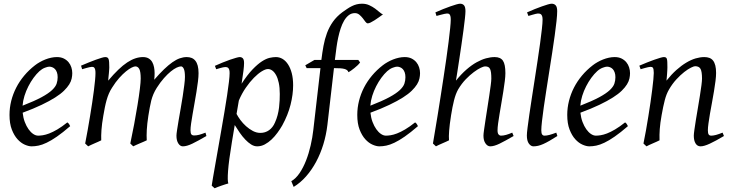

<svg xmlns="http://www.w3.org/2000/svg" viewBox="-20 -762 3908 1026"><path d="M190.9 -381.8Q174.8 -367.2 159.4 -346.2Q144 -325.2 131.6 -300.8Q119.1 -276.4 110.8 -249.8Q102.5 -223.1 100.6 -197.3Q164.6 -222.2 201.9 -242.4Q239.3 -262.7 258.3 -280.8Q277.3 -298.8 282.7 -315.4Q288.1 -332 288.1 -349.1Q288.1 -364.3 284.2 -375.2Q280.3 -386.2 273.9 -392.8Q267.6 -399.4 259.5 -402.6Q251.5 -405.8 243.2 -405.8Q235.4 -405.8 220.2 -400.1Q205.1 -394.5 190.9 -381.8ZM366.2 -371.1Q366.2 -357.4 363 -342.3Q359.9 -327.1 349.9 -311Q339.8 -294.9 322 -277.3Q304.2 -259.8 274.7 -241Q245.1 -222.2 202.6 -201.9Q160.2 -181.6 101.1 -159.7Q104 -132.3 112.5 -109.9Q121.1 -87.4 132.6 -71.3Q144 -55.2 157.5 -46.1Q170.9 -37.1 184.1 -37.1Q194.3 -37.1 209 -39.3Q223.6 -41.5 242.9 -48.8Q262.2 -56.2 286.4 -70.3Q310.5 -84.5 339.8 -107.9Q345.2 -105 349.4 -98.4Q353.5 -91.8 355 -87.9Q314.9 -53.2 284.2 -32Q253.4 -10.7 229.2 0.7Q205.1 12.2 185.8 16.1Q166.5 20 148.9 20Q132.8 20 112.3 11Q91.8 2 73.7 -17.8Q55.7 -37.6 43.2 -69.6Q30.8 -101.6 30.8 -147.9Q30.8 -186 40 -222.9Q49.3 -259.8 66.7 -293.7Q84 -327.6 109.4 -357.9Q134.8 -388.2 167 -413.1Q178.2 -421.9 192.4 -429.9Q206.5 -438 221.9 -444.1Q237.3 -450.2 253.2 -453.6Q269 -457 284.2 -457Q305.2 -457 320.6 -449.5Q335.9 -441.9 346.2 -429.7Q356.4 -417.5 361.3 -402.1Q366.2 -386.7 366.2 -371.1Z M1083 -35.2Q1037.6 -8.8 1007.8 5.6Q978 20 957 20Q942.9 20 932.9 4.6Q922.9 -10.7 922.9 -37.1Q922.9 -45.9 926.3 -67.9Q929.7 -89.8 934.6 -119.4Q939.5 -148.9 945.6 -182.6Q951.7 -216.3 956.5 -248.3Q961.4 -280.3 964.8 -307.6Q968.3 -335 968.3 -351.1Q968.3 -381.3 962.2 -394.3Q956.1 -407.2 947.3 -407.2Q938 -407.2 923.8 -400.6Q909.7 -394 892.6 -380.1Q875.5 -366.2 856.2 -344.5Q836.9 -322.8 817.9 -293Q807.1 -275.9 800 -259.3Q793 -242.7 788.3 -224.9Q783.7 -207 780.3 -187.3Q776.9 -167.5 772.9 -144Q766.1 -99.6 764.4 -67.9Q762.7 -36.1 764.2 -12.2Q757.3 -8.8 747.6 -4.6Q737.8 -0.5 727.5 3.9Q717.3 8.3 707.8 12.5Q698.2 16.6 691.9 20L676.3 4.9Q687 -44.9 697 -98.6Q707 -152.3 714.8 -200.4Q722.7 -248.5 727.3 -286.1Q731.9 -323.7 731.9 -341.8Q731.9 -378.9 724.4 -393.1Q716.8 -407.2 703.1 -407.2Q696.8 -407.2 683.6 -400.9Q670.4 -394.5 653.3 -380.6Q636.2 -366.7 616.9 -345.2Q597.7 -323.7 579.1 -293.9Q568.8 -278.3 561.8 -261.7Q554.7 -245.1 549.6 -226.8Q544.4 -208.5 540.3 -188Q536.1 -167.5 532.2 -144Q524.4 -99.6 522.2 -67.6Q520 -35.6 521 -12.2Q514.6 -8.8 505.1 -4.6Q495.6 -0.5 485.6 3.9Q475.6 8.3 466.3 12.5Q457 16.6 451.2 20L435.1 4.9Q441.9 -29.3 448.5 -66.7Q455.1 -104 461.2 -141.1Q467.3 -178.2 472.7 -213.6Q478 -249 481.9 -279.3Q485.8 -309.6 488 -333.3Q490.2 -356.9 490.2 -371.1Q490.2 -382.3 488.8 -388.9Q487.3 -395.5 484.6 -399.2Q481.9 -402.8 478.5 -403.8Q475.1 -404.8 471.2 -404.8Q466.3 -404.8 457.8 -402.8Q449.2 -400.9 440.4 -398.4Q430.2 -395.5 418.9 -392.1L413.1 -411.1Q433.6 -419.9 454.1 -428.2Q474.6 -436.5 492.2 -442.9Q509.8 -449.2 522.9 -453.1Q536.1 -457 542 -457Q549.3 -457 553.7 -454.6Q558.1 -452.1 560.3 -446Q562.5 -439.9 563.2 -429Q564 -418 564 -400.9Q564 -395.5 563.2 -387.5Q562.5 -379.4 561.8 -369.9Q561 -360.4 559.8 -350.1Q558.6 -339.8 558.1 -331.1Q586.9 -365.2 612.1 -389.4Q637.2 -413.6 659.9 -428.5Q682.6 -443.4 703.4 -450.2Q724.1 -457 744.1 -457Q762.2 -457 774.4 -449.7Q786.6 -442.4 793.5 -430.2Q800.3 -418 803.2 -402.6Q806.2 -387.2 806.2 -371.1Q806.2 -361.8 805.7 -354.2Q805.2 -346.7 804.2 -335.9Q832.5 -368.7 856.4 -391.6Q880.4 -414.6 901.1 -429.2Q921.9 -443.8 940.7 -450.4Q959.5 -457 978 -457Q992.2 -457 1003.9 -452.4Q1015.6 -447.8 1023.9 -437.5Q1032.2 -427.2 1036.6 -410.9Q1041 -394.5 1041 -371.1Q1041 -352.5 1037.8 -326.4Q1034.7 -300.3 1029.8 -271Q1024.9 -241.7 1019.5 -210.9Q1014.2 -180.2 1009.3 -152.6Q1004.4 -125 1001.2 -102.3Q998 -79.6 998 -65.9Q998 -49.3 1002.9 -43.7Q1007.8 -38.1 1016.1 -38.1Q1030.3 -38.1 1044.2 -41.7Q1058.1 -45.4 1078.1 -53.2Z M1412.1 -393.1Q1398.9 -393.1 1378.9 -380.9Q1358.9 -368.7 1336.9 -346.4Q1314.9 -324.2 1293.5 -293.2Q1272 -262.2 1256.3 -224.6L1244.1 -153.3Q1251.5 -138.7 1264.6 -120.8Q1277.8 -103 1294.9 -87.6Q1312 -72.3 1331.5 -62Q1351.1 -51.8 1371.1 -51.8Q1397.5 -51.8 1417.7 -66.2Q1438 -80.6 1449.2 -106.9Q1458 -126 1463.4 -146.7Q1468.8 -167.5 1471.2 -187.7Q1473.6 -208 1474.4 -226.6Q1475.1 -245.1 1475.1 -259.8Q1475.1 -293.9 1469.7 -319.1Q1464.4 -344.2 1455.3 -360.6Q1446.3 -377 1435.1 -385Q1423.8 -393.1 1412.1 -393.1ZM1284.2 -424.8Q1284.2 -410.2 1281 -383.8Q1277.8 -357.4 1271 -314.5Q1302.2 -362.8 1329.6 -391.1Q1356.9 -419.4 1379.6 -434.1Q1402.3 -448.7 1420.9 -452.9Q1439.5 -457 1454.1 -457Q1473.1 -457 1489.7 -447.3Q1506.3 -437.5 1519 -418.2Q1531.7 -398.9 1539.1 -370.8Q1546.4 -342.8 1546.4 -306.2Q1546.4 -257.3 1532.7 -202.6Q1519 -147.9 1488.3 -91.8Q1477.1 -72.3 1462.6 -52.5Q1448.2 -32.7 1431.2 -16.6Q1414.1 -0.5 1394.8 9.8Q1375.5 20 1354.5 20Q1337.9 20 1322 10Q1306.2 0 1290.8 -16.1Q1275.4 -32.2 1261.2 -52.7Q1247.1 -73.2 1234.4 -93.8L1219.2 -2.9Q1202.6 97.7 1198.7 151.1Q1194.8 204.6 1200.2 218.3Q1192.9 220.2 1183.1 223.4Q1173.3 226.6 1162.8 230.2Q1152.3 233.9 1142.8 237.5Q1133.3 241.2 1127 244.1L1111.3 230Q1113.3 215.8 1118.4 186Q1123.5 156.2 1130.6 116.2Q1137.7 76.2 1146 28.8Q1154.3 -18.6 1162.8 -67.4Q1171.4 -116.2 1179.4 -164.1Q1187.5 -211.9 1193.6 -252.7Q1199.7 -293.5 1203.4 -324.5Q1207 -355.5 1207 -371.1Q1207 -382.3 1205.1 -388.9Q1203.1 -395.5 1199.7 -398.7Q1196.3 -401.9 1192.4 -402.8Q1188.5 -403.8 1184.1 -403.8Q1179.7 -403.8 1171.6 -402.1Q1163.6 -400.4 1155.3 -397.9Q1146 -395.5 1135.3 -392.1L1128.4 -410.2Q1148.9 -419.4 1169.9 -428Q1190.9 -436.5 1209.2 -442.9Q1227.5 -449.2 1241.5 -453.1Q1255.4 -457 1261.2 -457Q1271 -457 1277.6 -450.4Q1284.2 -443.8 1284.2 -424.8Z M2026.4 -685.1Q2016.1 -677.7 2004.4 -669.2Q1992.7 -660.6 1981.4 -653.6Q1970.2 -646.5 1960.7 -641.8Q1951.2 -637.2 1945.3 -637.2Q1939 -637.2 1932.6 -645.8Q1926.3 -654.3 1918.5 -664.6Q1910.6 -674.8 1900.4 -683.3Q1890.1 -691.9 1876.5 -691.9Q1857.9 -691.9 1843.8 -680.9Q1829.6 -669.9 1818.8 -651.6Q1808.1 -633.3 1800.3 -609.6Q1792.5 -585.9 1787.1 -560.5Q1781.7 -535.2 1778.3 -510.3Q1774.9 -485.4 1772.5 -464.8L1769.5 -441.9H1894.5L1904.3 -428.2Q1899.4 -421.4 1891.1 -413.3Q1882.8 -405.3 1873.5 -397.9Q1864.3 -390.6 1855.7 -384.5Q1847.2 -378.4 1842.3 -376Q1839.8 -382.8 1834.7 -387Q1829.6 -391.1 1820.8 -393.6Q1812 -396 1798.8 -397Q1785.6 -397.9 1767.6 -397.9H1764.6L1729.5 -94.2Q1723.1 -40.5 1707.8 9.5Q1692.4 59.6 1669.2 102.8Q1646 146 1615.7 180.4Q1585.4 214.8 1549.3 236.8L1536.6 206.1Q1561 192.4 1580.8 163.1Q1600.6 133.8 1615.5 95.7Q1630.4 57.6 1640.1 14.9Q1649.9 -27.8 1654.3 -67.9L1692.4 -397.9H1618.7L1611.3 -413.1L1660.6 -441.9H1697.3Q1702.1 -481 1708.7 -517.1Q1715.3 -553.2 1727.3 -585.4Q1739.3 -617.7 1759 -645.8Q1778.8 -673.8 1809.6 -696.8Q1822.8 -706.1 1835 -714.4Q1847.2 -722.7 1859.9 -729Q1872.6 -735.4 1886 -738.8Q1899.4 -742.2 1914.6 -742.2Q1936 -742.2 1953.4 -734.1Q1970.7 -726.1 1984.4 -716.1Q1998 -706.1 2008.5 -696.8Q2019 -687.5 2026.4 -685.1Z M2049.3 -381.8Q2033.2 -367.2 2017.8 -346.2Q2002.4 -325.2 1990 -300.8Q1977.5 -276.4 1969.2 -249.8Q1960.9 -223.1 1959 -197.3Q2022.9 -222.2 2060.3 -242.4Q2097.7 -262.7 2116.7 -280.8Q2135.7 -298.8 2141.1 -315.4Q2146.5 -332 2146.5 -349.1Q2146.5 -364.3 2142.6 -375.2Q2138.7 -386.2 2132.3 -392.8Q2126 -399.4 2117.9 -402.6Q2109.9 -405.8 2101.6 -405.8Q2093.8 -405.8 2078.6 -400.1Q2063.5 -394.5 2049.3 -381.8ZM2224.6 -371.1Q2224.6 -357.4 2221.4 -342.3Q2218.3 -327.1 2208.3 -311Q2198.2 -294.9 2180.4 -277.3Q2162.6 -259.8 2133.1 -241Q2103.5 -222.2 2061 -201.9Q2018.6 -181.6 1959.5 -159.7Q1962.4 -132.3 1970.9 -109.9Q1979.5 -87.4 1991 -71.3Q2002.4 -55.2 2015.9 -46.1Q2029.3 -37.1 2042.5 -37.1Q2052.7 -37.1 2067.4 -39.3Q2082 -41.5 2101.3 -48.8Q2120.6 -56.2 2144.8 -70.3Q2168.9 -84.5 2198.2 -107.9Q2203.6 -105 2207.8 -98.4Q2211.9 -91.8 2213.4 -87.9Q2173.3 -53.2 2142.6 -32Q2111.8 -10.7 2087.6 0.7Q2063.5 12.2 2044.2 16.1Q2024.9 20 2007.3 20Q1991.2 20 1970.7 11Q1950.2 2 1932.1 -17.8Q1914.1 -37.6 1901.6 -69.6Q1889.2 -101.6 1889.2 -147.9Q1889.2 -186 1898.4 -222.9Q1907.7 -259.8 1925 -293.7Q1942.4 -327.6 1967.8 -357.9Q1993.2 -388.2 2025.4 -413.1Q2036.6 -421.9 2050.8 -429.9Q2064.9 -438 2080.3 -444.1Q2095.7 -450.2 2111.6 -453.6Q2127.4 -457 2142.6 -457Q2163.6 -457 2179 -449.5Q2194.3 -441.9 2204.6 -429.7Q2214.8 -417.5 2219.7 -402.1Q2224.6 -386.7 2224.6 -371.1Z M2724.6 -35.2Q2679.2 -8.8 2649.7 5.6Q2620.1 20 2599.6 20Q2585.4 20 2574.5 4.6Q2563.5 -10.7 2563.5 -37.1Q2563.5 -45.9 2566.7 -68.6Q2569.8 -91.3 2574.5 -121.6Q2579.1 -151.9 2584.5 -186Q2589.8 -220.2 2594.5 -251Q2599.1 -281.7 2602.3 -306.2Q2605.5 -330.6 2605.5 -341.8Q2605.5 -360.4 2604 -372.8Q2602.5 -385.3 2598.9 -393.1Q2595.2 -400.9 2588.6 -404.1Q2582 -407.2 2571.3 -407.2Q2564.9 -407.2 2548.8 -399.7Q2532.7 -392.1 2512 -376.7Q2491.2 -361.3 2469 -338.4Q2446.8 -315.4 2428.2 -284.2Q2415 -260.7 2406.2 -225.8Q2397.5 -190.9 2390.6 -147Q2386.2 -120.1 2383.8 -99.6Q2381.3 -79.1 2380.1 -63.2Q2378.9 -47.4 2378.7 -34.9Q2378.4 -22.5 2379.4 -12.2Q2373 -8.8 2363.5 -4.6Q2354 -0.5 2344 3.9Q2334 8.3 2324.7 12.5Q2315.4 16.6 2309.6 20L2293.5 4.9Q2297.9 -21.5 2304.4 -60.3Q2311 -99.1 2318.6 -145.8Q2326.2 -192.4 2334.2 -244.1Q2342.3 -295.9 2350.1 -347.4Q2357.9 -398.9 2365 -448Q2372.1 -497.1 2377.2 -538.3Q2382.3 -579.6 2385.5 -610.6Q2388.7 -641.6 2388.7 -657.2Q2388.7 -668.5 2387 -675Q2385.3 -681.6 2382.6 -684.8Q2379.9 -688 2376.2 -689Q2372.6 -689.9 2368.7 -689.9Q2363.8 -689.9 2354.7 -687.7Q2345.7 -685.5 2335.9 -683.1Q2324.7 -680.2 2312.5 -676.8L2306.6 -695.8Q2327.1 -705.1 2347.9 -713.4Q2368.7 -721.7 2386.7 -728Q2404.8 -734.4 2418.5 -738.3Q2432.1 -742.2 2438.5 -742.2Q2452.1 -742.2 2459.7 -733.4Q2467.3 -724.6 2467.3 -702.1Q2467.3 -690.4 2464.4 -663.3Q2461.4 -636.2 2456.8 -601.1Q2452.1 -565.9 2446.3 -525.9Q2440.4 -485.8 2434.8 -448.5Q2429.2 -411.1 2424.3 -379.9Q2419.4 -348.6 2416.5 -331.1Q2444.8 -366.2 2472.7 -390.4Q2500.5 -414.6 2526.9 -429.2Q2553.2 -443.8 2577.4 -450.4Q2601.6 -457 2623.5 -457Q2654.3 -457 2667.5 -437.7Q2680.7 -418.5 2680.7 -371.1Q2680.7 -354 2677.5 -328.6Q2674.3 -303.2 2669.7 -273.9Q2665 -244.6 2659.7 -213.4Q2654.3 -182.1 2649.7 -154.1Q2645 -126 2641.8 -102.8Q2638.7 -79.6 2638.7 -65.9Q2638.7 -49.3 2644.5 -43.2Q2650.4 -37.1 2656.2 -37.1Q2669.9 -37.1 2684.6 -41.3Q2699.2 -45.4 2717.3 -53.2Z M2958.5 -35.2Q2934.6 -20 2916.3 -9.5Q2897.9 1 2883.1 7.6Q2868.2 14.2 2855.5 17.1Q2842.8 20 2830.6 20Q2816.9 20 2806.2 5.4Q2795.4 -9.3 2795.4 -38.1Q2795.4 -50.3 2799.1 -79.6Q2802.7 -108.9 2808.6 -149.4Q2814.5 -189.9 2822 -238.5Q2829.6 -287.1 2837.4 -337.9Q2845.2 -388.7 2852.8 -438.5Q2860.4 -488.3 2866.2 -531.2Q2872.1 -574.2 2875.7 -607.2Q2879.4 -640.1 2879.4 -657.2Q2879.4 -668.5 2877.2 -675Q2875 -681.6 2871.6 -684.8Q2868.2 -688 2863.5 -689Q2858.9 -689.9 2854.5 -689.9Q2850.6 -689.9 2842 -687.7Q2833.5 -685.5 2825.2 -683.1Q2815.4 -680.2 2803.7 -676.8L2796.4 -695.8Q2816.9 -705.1 2837.6 -713.4Q2858.4 -721.7 2876.2 -728Q2894 -734.4 2907.7 -738.3Q2921.4 -742.2 2927.7 -742.2Q2941.4 -742.2 2949.5 -733.4Q2957.5 -724.6 2957.5 -702.1Q2957.5 -683.1 2953.9 -649.4Q2950.2 -615.7 2944.3 -572.5Q2938.5 -529.3 2930.7 -479.7Q2922.9 -430.2 2915 -379.4Q2907.2 -328.6 2899.4 -279.5Q2891.6 -230.5 2885.7 -188.5Q2879.9 -146.5 2876.2 -114.5Q2872.6 -82.5 2872.6 -65.9Q2872.6 -49.3 2877.2 -43.2Q2881.8 -37.1 2889.6 -37.1Q2900.9 -37.1 2915.8 -41Q2930.7 -44.9 2952.6 -53.2Z M3171.4 -381.8Q3155.3 -367.2 3139.9 -346.2Q3124.5 -325.2 3112.1 -300.8Q3099.6 -276.4 3091.3 -249.8Q3083 -223.1 3081.1 -197.3Q3145 -222.2 3182.4 -242.4Q3219.7 -262.7 3238.8 -280.8Q3257.8 -298.8 3263.2 -315.4Q3268.6 -332 3268.6 -349.1Q3268.6 -364.3 3264.6 -375.2Q3260.7 -386.2 3254.4 -392.8Q3248 -399.4 3240 -402.6Q3231.9 -405.8 3223.6 -405.8Q3215.8 -405.8 3200.7 -400.1Q3185.5 -394.5 3171.4 -381.8ZM3346.7 -371.1Q3346.7 -357.4 3343.5 -342.3Q3340.3 -327.1 3330.3 -311Q3320.3 -294.9 3302.5 -277.3Q3284.7 -259.8 3255.1 -241Q3225.6 -222.2 3183.1 -201.9Q3140.6 -181.6 3081.5 -159.7Q3084.5 -132.3 3093 -109.9Q3101.6 -87.4 3113 -71.3Q3124.5 -55.2 3137.9 -46.1Q3151.4 -37.1 3164.6 -37.1Q3174.8 -37.1 3189.5 -39.3Q3204.1 -41.5 3223.4 -48.8Q3242.7 -56.2 3266.8 -70.3Q3291 -84.5 3320.3 -107.9Q3325.7 -105 3329.8 -98.4Q3334 -91.8 3335.4 -87.9Q3295.4 -53.2 3264.6 -32Q3233.9 -10.7 3209.7 0.7Q3185.5 12.2 3166.3 16.1Q3147 20 3129.4 20Q3113.3 20 3092.8 11Q3072.3 2 3054.2 -17.8Q3036.1 -37.6 3023.7 -69.6Q3011.2 -101.6 3011.2 -147.9Q3011.2 -186 3020.5 -222.9Q3029.8 -259.8 3047.1 -293.7Q3064.5 -327.6 3089.8 -357.9Q3115.2 -388.2 3147.5 -413.1Q3158.7 -421.9 3172.9 -429.9Q3187 -438 3202.4 -444.1Q3217.8 -450.2 3233.6 -453.6Q3249.5 -457 3264.6 -457Q3285.6 -457 3301 -449.5Q3316.4 -441.9 3326.7 -429.7Q3336.9 -417.5 3341.8 -402.1Q3346.7 -386.7 3346.7 -371.1Z M3848.6 -35.2Q3804.2 -8.8 3773.2 5.6Q3742.2 20 3723.6 20Q3706.5 20 3697 4.6Q3687.5 -10.7 3687.5 -37.1Q3687.5 -45.9 3690.7 -68.6Q3693.8 -91.3 3698.7 -121.6Q3703.6 -151.9 3709.5 -186Q3715.3 -220.2 3720.2 -251Q3725.1 -281.7 3728.3 -306.2Q3731.4 -330.6 3731.4 -341.8Q3731.4 -378.9 3723.6 -393.6Q3715.8 -408.2 3694.3 -408.2Q3688 -408.2 3672.1 -400.4Q3656.2 -392.6 3636.2 -377Q3616.2 -361.3 3594.5 -337.9Q3572.8 -314.5 3554.7 -283.2Q3541 -259.8 3532.5 -227.1Q3523.9 -194.3 3515.6 -147Q3507.8 -103.5 3505.6 -72.3Q3503.4 -41 3504.4 -12.2Q3498 -8.8 3488.5 -4.6Q3479 -0.5 3469 3.9Q3459 8.3 3449.7 12.5Q3440.4 16.6 3434.6 20L3418.5 4.9Q3425.3 -27.3 3431.9 -64.9Q3438.5 -102.5 3444.6 -140.4Q3450.7 -178.2 3456.1 -215.1Q3461.4 -252 3465.3 -283Q3469.2 -314 3471.4 -337.4Q3473.6 -360.8 3473.6 -372.1Q3473.6 -383.3 3472.4 -389.9Q3471.2 -396.5 3469 -399.7Q3466.8 -402.8 3463.4 -403.8Q3460 -404.8 3455.6 -404.8Q3451.2 -404.8 3442.6 -402.8Q3434.1 -400.9 3425.3 -398.4Q3415 -395.5 3403.3 -392.1L3396.5 -411.1Q3417 -419.9 3437.7 -428.2Q3458.5 -436.5 3476.6 -442.9Q3494.6 -449.2 3508.1 -453.1Q3521.5 -457 3527.3 -457Q3534.2 -457 3538.1 -454.8Q3542 -452.6 3543.7 -446.8Q3545.4 -440.9 3545.9 -430.2Q3546.4 -419.4 3546.4 -401.9Q3546.4 -396.5 3545.9 -387.2Q3545.4 -377.9 3544.7 -367.4Q3543.9 -356.9 3543 -346.9Q3542 -336.9 3541.5 -331.1Q3567.9 -364.3 3594.7 -388.2Q3621.6 -412.1 3647.5 -427.5Q3673.3 -442.9 3697.5 -450Q3721.7 -457 3743.7 -457Q3758.8 -457 3770.8 -452.6Q3782.7 -448.2 3790.5 -438.2Q3798.3 -428.2 3802.5 -411.9Q3806.6 -395.5 3806.6 -372.1Q3806.6 -355 3803.5 -329.6Q3800.3 -304.2 3795.4 -274.7Q3790.5 -245.1 3784.7 -213.9Q3778.8 -182.6 3773.9 -154.3Q3769 -126 3765.9 -102.8Q3762.7 -79.6 3762.7 -65.9Q3762.7 -49.3 3767.1 -43.2Q3771.5 -37.1 3780.3 -37.1Q3791.5 -37.1 3806.2 -41Q3820.8 -44.9 3841.3 -53.2Z"/></svg>

Font: Gentium Basic
Style: Italic
Weight: 400
Italic angle: -8°
Designer: J. Victor Gaultney and Annie Olsen
Foundry: SIL International
Version: Version 1.102; 2013; Maintenance release